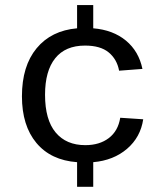

<svg xmlns="http://www.w3.org/2000/svg" viewBox="-20 -693 640 743"><path d="M310.1 -131.3Q365.2 -131.3 401.1 -158.7Q437 -186 445.3 -237.3L534.2 -231.4Q523.9 -162.1 471.7 -117.2Q419.4 -72.3 340.8 -65.4V29.8H278.3V-65.4Q176.8 -72.8 120.8 -139.9Q64.9 -207 64.9 -320.3Q64.9 -437.5 121.6 -506.1Q178.2 -574.7 278.3 -583.5V-673.3H340.8V-583.5Q417.5 -577.1 467.3 -535.9Q517.1 -494.6 531.2 -426.3L440.9 -419.4Q432.6 -463.9 400.6 -490.2Q368.7 -516.6 309.1 -516.6Q232.9 -516.6 193.6 -467.5Q154.3 -418.5 154.3 -326.2Q154.3 -229.5 195.3 -180.4Q236.3 -131.3 310.1 -131.3Z"/></svg>

Font: Cousine
Style: Regular
Weight: 400
Monospace: yes
Designer: Steve Matteson
Foundry: Monotype Imaging Inc.
Version: Version 1.21